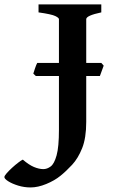

<svg xmlns="http://www.w3.org/2000/svg" viewBox="-149 -635 504 859"><path d="M297.9 -294.9H11.2L0 -305.7Q2.4 -313.5 7.8 -329.6Q13.2 -345.7 17.6 -353.5H304.2L314.9 -341.3ZM304.2 -579.6Q236.8 -565.4 236.8 -549.3V-89.4Q236.8 -17.6 218.5 28.1Q200.2 73.7 173.6 102.3Q147 130.9 121.6 151.4Q95.2 172.9 57.9 188.2Q20.5 203.6 -12.2 203.6Q-41 203.6 -67.9 195.3Q-94.7 187 -112.1 176Q-129.4 165 -129.4 157.2Q-129.4 151.9 -119.4 140.4Q-109.4 128.9 -95 115.7Q-80.6 102.5 -67.1 92.3Q-53.7 82 -46.9 79.1Q-20 102.5 2.9 112.1Q25.9 121.6 44.9 121.6Q62 121.6 77.9 109.6Q93.8 97.7 104.2 60.1Q114.7 22.5 114.7 -54.2V-549.3Q114.7 -555.2 98.4 -563.2Q82 -571.3 23.4 -579.6V-615.2H304.2Z"/></svg>

Font: Gentium Plus
Style: Bold
Weight: 700
Designer: Victor Gaultney, Annie Olsen, Iska Routamaa, Becca Hirsbrunner
Foundry: SIL International
Version: Version 6.101